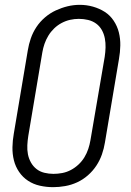

<svg xmlns="http://www.w3.org/2000/svg" viewBox="-20 -766 540 794"><path d="M200 8Q172 8 145 2Q118 -4 96 -18.5Q74 -33 59 -55Q44 -77 37.5 -103Q31 -129 31.5 -157Q32 -185 37 -213L95 -558Q99 -583 107.5 -607.5Q116 -632 130.5 -654Q145 -676 166 -694Q187 -712 211 -723Q235 -734 259.5 -740Q284 -746 310 -746Q338 -746 364.5 -738.5Q391 -731 413 -717Q435 -703 450 -680.5Q465 -658 471.5 -632Q478 -606 477.5 -578Q477 -550 472 -522L414 -177Q410 -152 401.5 -127.5Q393 -103 378.5 -81Q364 -59 343.5 -41Q323 -23 299 -12Q275 -1 249.5 3.5Q224 8 200 8ZM201 -47Q219 -47 237.5 -50.5Q256 -54 273 -63Q290 -72 304.5 -85.5Q319 -99 329 -115.5Q339 -132 345 -150Q351 -168 354 -186L413 -531Q416 -551 416.5 -570Q417 -589 413.5 -607.5Q410 -626 401 -642Q392 -658 377.5 -668.5Q363 -679 344.5 -683.5Q326 -688 306 -688Q288 -688 270 -684Q252 -680 235 -671Q218 -662 204 -648.5Q190 -635 180 -618.5Q170 -602 164 -584.5Q158 -567 155 -549L97 -204Q94 -185 93 -165.5Q92 -146 95.5 -128Q99 -110 108 -94Q117 -78 131 -67Q145 -56 163.5 -51.5Q182 -47 201 -47Z"/></svg>

Font: iosevka_custom_sans_ss08 Light
Style: Italic
Weight: 300
Italic angle: -10°
Designer: Belleve Invis
Foundry: Belleve Invis
Version: Version 10.3.0; ttfautohint (v1.8.3)